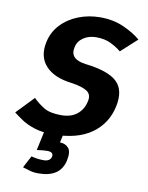

<svg xmlns="http://www.w3.org/2000/svg" viewBox="-95 -566 617 802"><g transform="rotate(10 213.0 -164.5)"><path d="M-16 -55 55 -129Q76 -108 101.5 -92.5Q127 -77 175 -77Q217 -77 242.5 -98Q268 -119 275 -153Q282 -182 262 -196Q242 -210 194 -217Q119 -226 83.5 -265Q48 -304 61 -366Q70 -410 100 -442Q130 -474 173.5 -491Q217 -508 266 -508Q322 -508 367 -487.5Q412 -467 438 -444L370 -382Q352 -397 326 -410Q300 -423 263 -423Q232 -423 209 -407.5Q186 -392 181 -366Q169 -314 238 -305Q335 -294 372.5 -259Q410 -224 395 -153Q379 -78 318.5 -35Q258 8 156 8Q109 8 75.5 -3Q42 -14 20 -29Q-2 -44 -16 -55ZM144 80Q137 80 124.5 81Q112 82 100 84L118 0H198L190 36Q213 36 226.5 51.5Q240 67 232 105Q216 179 123 179Q102 179 86 174Q70 169 56 165L83 114Q94 117 107 119Q120 121 135 121Q163 121 168 100Q171 80 144 80Z"/></g></svg>

Font: Epunda Sans SemiBold
Style: Italic
Weight: 600
Italic angle: -12.0243°
Designer: Simon Atzbach
Foundry: typofactur
Version: Version 2.204; ttfautohint (v1.8.4.7-5d5b)